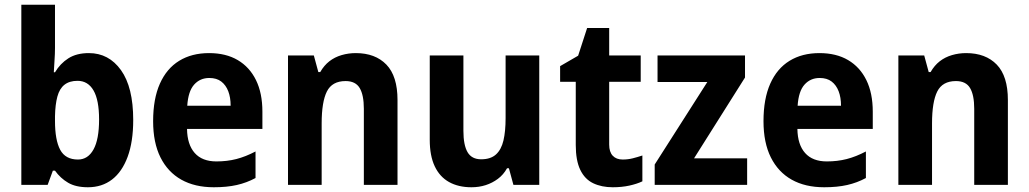

<svg xmlns="http://www.w3.org/2000/svg" viewBox="-20 -780 4340 810"><path d="M212 -578Q212 -553 210 -525.5Q208 -498 207 -475H212Q234 -512 268.5 -534Q303 -556 355 -556Q439 -556 490.5 -484Q542 -412 542 -274Q542 -182 518.5 -118.5Q495 -55 452.5 -22.5Q410 10 351 10Q300 10 267.5 -9Q235 -28 212 -60H203L181 0H70V-760H212ZM307 -439Q273 -439 252 -422.5Q231 -406 222 -372.5Q213 -339 212 -290V-270Q212 -189 234 -148Q256 -107 309 -107Q351 -107 374.5 -149.5Q398 -192 398 -276Q398 -358 374.5 -398.5Q351 -439 307 -439Z M862 -556Q933 -556 983 -526.5Q1033 -497 1060 -442Q1087 -387 1087 -309V-236H769Q770 -170 801.5 -134.5Q833 -99 893 -99Q938 -99 977 -109Q1016 -119 1058 -141V-29Q1021 -9 979 0.5Q937 10 882 10Q802 10 745 -22Q688 -54 657 -116Q626 -178 626 -269Q626 -363 654.5 -427Q683 -491 736 -523.5Q789 -556 862 -556ZM863 -451Q824 -451 799 -423Q774 -395 770 -334H953Q953 -369 943 -395Q933 -421 913.5 -436Q894 -451 863 -451Z M1481 -556Q1563 -556 1610 -507.5Q1657 -459 1657 -358V0H1515V-321Q1515 -379 1497.5 -408.5Q1480 -438 1438 -438Q1381 -438 1359 -394Q1337 -350 1337 -259V0H1195V-546H1304L1323 -476H1331Q1347 -504 1369.5 -521.5Q1392 -539 1421 -547.5Q1450 -556 1481 -556Z M2255 -546V0H2146L2127 -70H2119Q2104 -43 2080.5 -25.5Q2057 -8 2029 1Q2001 10 1969 10Q1914 10 1874.5 -12Q1835 -34 1814 -78.5Q1793 -123 1793 -190V-546H1935V-228Q1935 -168 1952.5 -138Q1970 -108 2010 -108Q2050 -108 2072.5 -128.5Q2095 -149 2104 -187.5Q2113 -226 2113 -282V-546Z M2607 -107Q2629 -107 2649 -112Q2669 -117 2690 -124V-15Q2667 -4 2635 3Q2603 10 2565 10Q2518 10 2482.5 -7Q2447 -24 2428 -63.5Q2409 -103 2409 -168V-435H2343V-501L2419 -545L2457 -662H2550V-546H2683V-435H2550V-170Q2550 -139 2565 -123Q2580 -107 2607 -107Z M3132 0H2742V-86L2964 -434H2754V-546H3123V-453L2908 -112H3132Z M3437 -556Q3508 -556 3558 -526.5Q3608 -497 3635 -442Q3662 -387 3662 -309V-236H3344Q3345 -170 3376.5 -134.5Q3408 -99 3468 -99Q3513 -99 3552 -109Q3591 -119 3633 -141V-29Q3596 -9 3554 0.5Q3512 10 3457 10Q3377 10 3320 -22Q3263 -54 3232 -116Q3201 -178 3201 -269Q3201 -363 3229.5 -427Q3258 -491 3311 -523.5Q3364 -556 3437 -556ZM3438 -451Q3399 -451 3374 -423Q3349 -395 3345 -334H3528Q3528 -369 3518 -395Q3508 -421 3488.5 -436Q3469 -451 3438 -451Z M4056 -556Q4138 -556 4185 -507.5Q4232 -459 4232 -358V0H4090V-321Q4090 -379 4072.5 -408.5Q4055 -438 4013 -438Q3956 -438 3934 -394Q3912 -350 3912 -259V0H3770V-546H3879L3898 -476H3906Q3922 -504 3944.5 -521.5Q3967 -539 3996 -547.5Q4025 -556 4056 -556Z"/></svg>

Font: Noto Sans SemiCondensed
Style: Regular
Weight: 400
Width: 4
Version: Version 2.013